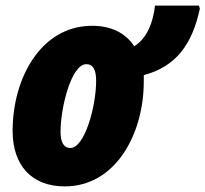

<svg xmlns="http://www.w3.org/2000/svg" viewBox="-20 -655 733 685"><path d="M211 10C392 10 493 -176 493 -365C493 -373 493 -380 493 -387C610 -418 666 -499 693 -624L690 -635H533C527 -578 505 -518 459 -490C428 -537 377 -563 309 -563C126 -563 25 -376 25 -188C25 -64 94 10 211 10ZM231 -127C207 -127 196 -148 196 -185C196 -270 234 -426 288 -426C312 -426 323 -406 323 -367C323 -275 282 -127 231 -127Z"/></svg>

Font: Noto Sans Condensed Black
Style: Italic
Weight: 900
Width: 3
Italic angle: -12°
Designer: Monotype Design Team
Foundry: Monotype Imaging Inc.
Version: Version 2.013